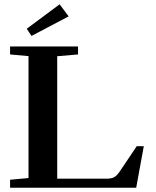

<svg xmlns="http://www.w3.org/2000/svg" viewBox="-20 -881 732 901"><path d="M127.9 -712.4 105.5 -746.1 259.8 -860.8 302.2 -804.2ZM27.3 0V-37.6L113.8 -45.4V-617.7L27.3 -625.5V-663.1H346.2V-625.5L248.5 -617.2V-42.5H480.5Q503.4 -42.5 515.9 -49.6Q528.3 -56.6 541.5 -75.7L621.6 -194.8H654.8L619.1 0Z"/></svg>

Font: Elstob 8pt SemiBold
Style: Regular
Weight: 600
Designer: Peter S. Baker
Version: Version 1.015